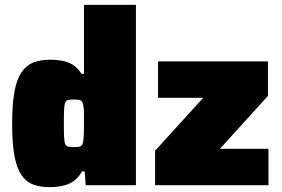

<svg xmlns="http://www.w3.org/2000/svg" viewBox="-20 -763 1161 791"><path d="M184 8Q144 8 115 -3.5Q86 -15 67 -44Q48 -73 39 -124Q30 -175 30 -253Q30 -331 39 -382.5Q48 -434 67.5 -463.5Q87 -493 116.5 -505Q146 -517 187 -517Q212 -517 235 -513Q258 -509 278.5 -497Q299 -485 316 -459H326V-743H540V0H333L329 -57H318Q303 -30 282 -16Q261 -2 236 3Q211 8 184 8ZM285 -157Q305 -157 313 -161Q321 -165 323 -182Q325 -197 325.5 -214Q326 -231 326 -255Q326 -278 326 -294.5Q326 -311 324 -323Q322 -344 313.5 -348.5Q305 -353 285 -353Q269 -353 260.5 -351Q252 -349 248.5 -340Q245 -331 244 -311Q243 -291 243 -255Q243 -219 244 -199Q245 -179 248.5 -170Q252 -161 260.5 -159Q269 -157 285 -157ZM619 0V-142L817 -360H631V-510H1084V-368L886 -150H1086V0Z"/></svg>

Font: Saira Thin Black
Style: Regular
Weight: 900
Version: Version 1.101